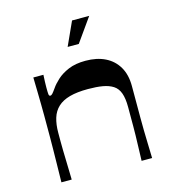

<svg xmlns="http://www.w3.org/2000/svg" viewBox="-104 -779 780 865"><g transform="rotate(-15 285.5 -346.0)"><path d="M76 0Q77 -49 77.5 -86Q78 -123 78.5 -152.5Q79 -182 79 -207.5Q79 -233 79 -259Q79 -285 79 -310.5Q79 -336 78.5 -363.5Q78 -391 77.5 -422Q77 -453 76 -489H123Q122 -471 121.5 -456Q121 -441 121 -430Q121 -407 122 -398.5Q123 -390 129 -390Q134 -390 139.5 -396Q145 -402 157 -419Q167 -434 188 -453.5Q209 -473 242 -487Q275 -501 322 -501Q375 -501 413.5 -482Q452 -463 473.5 -426.5Q495 -390 495 -337Q495 -292 495 -256Q495 -220 495 -189.5Q495 -159 495.5 -130.5Q496 -102 497 -70.5Q498 -39 499 0H450Q451 -37 452 -65.5Q453 -94 453.5 -117Q454 -140 454 -160.5Q454 -181 454 -202.5Q454 -224 454 -250Q454 -290 445 -315Q436 -340 416.5 -352.5Q397 -365 368.5 -370Q340 -375 300 -375Q249 -375 214.5 -365.5Q180 -356 159 -336.5Q138 -317 129 -287.5Q120 -258 120 -219Q120 -198 120 -178.5Q120 -159 120.5 -135Q121 -111 122 -79Q123 -47 124 0ZM261 -582 311 -692H391L313 -582Z"/></g></svg>

Font: Ojuju SemiBold
Style: Regular
Weight: 600
Designer: Chisaokwu Joboson, Mirko Velimirovic
Foundry: Udi Foundry
Version: Version 1.000